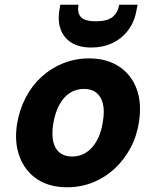

<svg xmlns="http://www.w3.org/2000/svg" viewBox="-20 -780 660 812"><path d="M263 12Q189 12 137.5 -22Q86 -56 63 -117Q40 -178 52 -255Q62 -316 88.5 -367Q115 -418 155.5 -455Q196 -492 247.5 -512.5Q299 -533 357 -533Q431 -533 483 -499Q535 -465 557.5 -405Q580 -345 568 -266Q559 -205 532 -154.5Q505 -104 464.5 -66.5Q424 -29 373 -8.5Q322 12 263 12ZM285 -118Q318 -118 344.5 -135Q371 -152 389.5 -185Q408 -218 415 -265Q423 -311 415 -342Q407 -373 387 -388.5Q367 -404 335 -404Q302 -404 275.5 -387Q249 -370 231 -337Q213 -304 205 -256Q198 -211 205.5 -180Q213 -149 233.5 -133.5Q254 -118 285 -118ZM366 -579Q317 -579 284 -598.5Q251 -618 237 -654.5Q223 -691 232 -742L235 -760H312Q306 -727 321.5 -708.5Q337 -690 386 -690Q434 -690 456.5 -708.5Q479 -727 484 -760H562L558 -741Q550 -690 523 -653.5Q496 -617 455.5 -598Q415 -579 366 -579Z"/></svg>

Font: DM Sans 10pt Black
Style: Italic
Weight: 900
Italic angle: -10°
Version: Version 4.004;gftools[0.9.30]